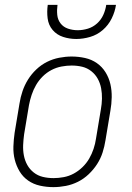

<svg xmlns="http://www.w3.org/2000/svg" viewBox="-20 -760 540 788"><path d="M199 8Q171 8 144 2Q117 -4 95.5 -19Q74 -34 60.5 -56.5Q47 -79 40.5 -105Q34 -131 35 -159Q36 -187 40 -215L60 -335Q64 -361 72.5 -386Q81 -411 95 -433.5Q109 -456 129 -475Q149 -494 173 -506Q197 -518 223 -523Q249 -528 274 -528Q302 -528 329 -522Q356 -516 377.5 -501Q399 -486 413 -463.5Q427 -441 433 -415Q439 -389 438.5 -361Q438 -333 433 -305L413 -185Q409 -159 401 -134Q393 -109 378.5 -86.5Q364 -64 344 -45Q324 -26 300 -14Q276 -2 250 3Q224 8 199 8ZM200 -29Q220 -29 241.5 -33Q263 -37 282.5 -47.5Q302 -58 318.5 -74Q335 -90 346 -109Q357 -128 364 -149Q371 -170 374 -191L394 -311Q398 -333 398.5 -355Q399 -377 395 -398Q391 -419 381 -437Q371 -455 354.5 -468Q338 -481 317.5 -486Q297 -491 274 -491Q254 -491 232.5 -487Q211 -483 191 -472.5Q171 -462 155 -446Q139 -430 128 -411Q117 -392 110 -371Q103 -350 99 -329L79 -209Q76 -187 75 -165Q74 -143 78 -122Q82 -101 92 -83Q102 -65 118.5 -52Q135 -39 156 -34Q177 -29 200 -29ZM293 -600Q265 -600 239 -608.5Q213 -617 196 -637Q179 -657 175.5 -684.5Q172 -712 176 -740H216Q213 -719 215 -699Q217 -679 228.5 -664Q240 -649 259 -642.5Q278 -636 299 -636Q320 -636 341 -642.5Q362 -649 378.5 -664Q395 -679 404 -699Q413 -719 416 -740H456Q452 -712 438.5 -684.5Q425 -657 402 -637Q379 -617 350 -608.5Q321 -600 293 -600Z"/></svg>

Font: Iosevka Extralight
Style: Italic
Weight: 200
Italic angle: -9°
Monospace: yes
Designer: Belleve Invis
Foundry: Belleve Invis
Version: Version 32.5.0; ttfautohint (v1.8.4)